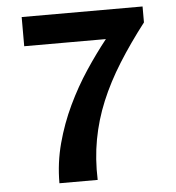

<svg xmlns="http://www.w3.org/2000/svg" viewBox="-50 -733 716 780"><g transform="rotate(-5 307.5 -343.0)"><path d="M161 0Q161 -83 182 -161.5Q203 -240 237.5 -312.5Q272 -385 314.5 -449Q357 -513 400 -567H67V-686H560V-621Q499 -542 452 -467Q405 -392 374 -317.5Q343 -243 328.5 -164.5Q314 -86 317 0Z"/></g></svg>

Font: Chivo Medium SemiBold
Style: Regular
Weight: 600
Version: Version 2.002